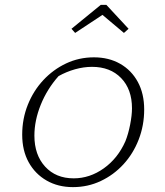

<svg xmlns="http://www.w3.org/2000/svg" viewBox="-20 -760 676 787"><path d="M279 7Q218 7 171 -20Q124 -47 97.5 -95Q71 -143 71 -208Q71 -273 94 -330.5Q117 -388 157.5 -431.5Q198 -475 251 -500Q304 -525 365 -525Q426 -525 472.5 -498.5Q519 -472 545 -424Q571 -376 571 -311Q571 -246 548.5 -188Q526 -130 486 -86.5Q446 -43 393 -18Q340 7 279 7ZM282 -29Q348 -29 405.5 -70Q463 -111 494 -181Q506 -211 513.5 -249.5Q521 -288 521 -316Q521 -394 476.5 -440Q432 -486 357 -486Q323 -486 287.5 -476Q252 -466 220 -448Q173 -395 147 -330.5Q121 -266 121 -204Q121 -125 165 -77Q209 -29 282 -29ZM416 -740 507 -642 488 -625 400 -699 288 -625 273 -642 393 -740Z"/></svg>

Font: Piazzolla SC ExtraLight
Style: Italic
Weight: 200
Italic angle: -11.3°
Designer: Juan Pablo del Peral
Foundry: Huerta Tipografica
Version: Version 1.330